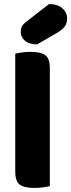

<svg xmlns="http://www.w3.org/2000/svg" viewBox="-20 -916 350 944"><path d="M221 -896Q263 -896 286.5 -875.5Q310 -855 310 -825Q310 -805 300.5 -789Q291 -773 263 -756L163 -698Q123 -698 102.5 -716Q82 -734 82 -758Q82 -770 85.5 -781Q89 -792 105 -806ZM149 8Q99 8 77 -8.5Q55 -25 55 -72V-652Q66 -655 86.5 -658Q107 -661 131 -661Q181 -661 203 -644.5Q225 -628 225 -581V-1Q214 2 193.5 5Q173 8 149 8Z"/></svg>

Font: Baloo 2 ExtraBold
Style: Regular
Weight: 800
Designer: Sarang Kulkarni and Ek Type
Foundry: Ek Type
Version: Version 1.640;hotconv 1.0.111;makeotfexe 2.5.65597; ttfautoh